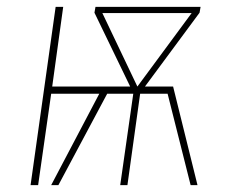

<svg xmlns="http://www.w3.org/2000/svg" viewBox="-20 -539 683 559"><path d="M564 -519 561 -502 402 -287H484L555 0H535L468 -266H388L351 0H330L368 -266H292L150 0H129L269 -266H129L91 0H69L142 -519H164L132 -287H359L255 -502L258 -519ZM278 -501 380 -287 538 -501Z"/></svg>

Font: Fira Sans Condensed Thin
Style: Italic
Weight: 250
Width: 3
Italic angle: -8°
Designer: Carrois Corporate & Edenspiekermann AG
Foundry: Carrois Corporate GbR & Edenspiekermann AG
Version: Version 4.203